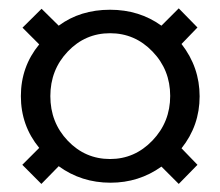

<svg xmlns="http://www.w3.org/2000/svg" viewBox="-20 -562 540 471"><path d="M251 -113.8Q179.7 -113.8 124 -154.3L81.5 -110.8L34.7 -157.7L76.2 -199.2Q31.2 -253.9 31.2 -326.2Q31.2 -398.4 76.2 -453.1L35.2 -494.1L82 -540.5L124 -499Q176.8 -538.1 250 -538.1Q321.8 -538.1 376 -499L418.5 -541.5L464.4 -494.6L425.3 -454.1Q469.7 -397 469.7 -325.7Q469.7 -253.9 425.3 -198.2L464.4 -157.7L418.5 -110.8L376 -153.3Q320.8 -113.8 251 -113.8ZM250 -171.9Q310.5 -171.9 354 -217.3Q397.5 -262.7 397.5 -326.7Q397.5 -390.6 354.2 -435.5Q311 -480.5 250 -480.5Q189 -480.5 146.2 -435.5Q103.5 -390.6 103.5 -326.2Q103.5 -261.7 146.2 -216.8Q189 -171.9 250 -171.9Z"/></svg>

Font: Elstob 14pt
Style: Bold
Weight: 700
Designer: Peter S. Baker
Version: Version 1.015